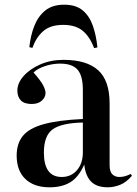

<svg xmlns="http://www.w3.org/2000/svg" viewBox="-20 -784 582 818"><path d="M191 14Q125 14 88 -21.5Q51 -57 51 -121Q51 -172 77 -204.5Q103 -237 164.5 -254.5Q226 -272 333 -277V-401Q333 -461 310.5 -487Q288 -513 236 -513Q204 -513 172 -502.5Q140 -492 123 -475Q153 -441 163.5 -421Q174 -401 174 -388Q174 -370 158.5 -355.5Q143 -341 115 -341Q84 -341 69 -356Q54 -371 54 -398Q54 -430 80.5 -460Q107 -490 151.5 -509.5Q196 -529 251 -529Q349 -529 398 -485Q447 -441 447 -343V-80Q447 -53 458.5 -41.5Q470 -30 489 -30Q512 -30 537 -43L542 -35Q518 -7 491.5 3.5Q465 14 439 14Q392 14 368 -10.5Q344 -35 339 -83Q315 -29 279.5 -7.5Q244 14 191 14ZM243 -30Q283 -30 308 -59Q333 -88 333 -135V-262Q242 -260 204.5 -233Q167 -206 167 -134Q167 -30 243 -30ZM254 -764Q303 -764 332 -740Q361 -716 375.5 -674.5Q390 -633 395 -582L381 -579Q362 -629 331.5 -653.5Q301 -678 249 -678Q195 -678 164.5 -651.5Q134 -625 118 -580L105 -583Q110 -632 126 -673Q142 -714 172.5 -739Q203 -764 254 -764Z"/></svg>

Font: Literata 72pt Medium
Style: Regular
Weight: 500
Designer: Latin by Veronika Burian and Jose Scaglione. Greek by Irene Vlachou. Cyrillic by Vera Evstafieva.
Foundry: TypeTogether
Version: Version 3.002